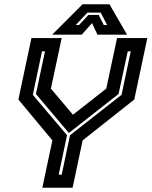

<svg xmlns="http://www.w3.org/2000/svg" viewBox="-20 -878 709 898"><path d="M178 0 225 -221.5 66 -412.5 127 -700H268.5L218 -463.5L325 -337H315.5L477 -463.5L527.5 -700H669L608 -412.5L366.5 -221.5L319.5 0ZM254.5 -61H268.5L307.5 -245.5L548.5 -434.5L591.5 -638H577.5L534.5 -438.5L304 -257.5H301L148 -438.5L190.5 -638H176.5L133.5 -434.5L293.5 -245.5ZM366 -858H492L574 -716H435.5L410.5 -770L362.5 -716H224ZM389 -819 334 -761H349.5L393.5 -808H441.5L465.5 -761H481L451 -819Z"/></svg>

Font: Tourney Thin
Style: Italic
Weight: 100
Italic angle: -12°
Designer: Tyler Finck
Foundry: Etcetera Type Co
Version: Version 1.015